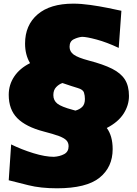

<svg xmlns="http://www.w3.org/2000/svg" viewBox="-20 -873 750 1051"><path d="M292 157.7Q202.1 157.7 135.5 140.9Q68.8 124 27.8 113.8L41 -82.5Q98.6 -54.2 163.1 -34.4Q227.5 -14.6 274.9 -14.6Q307.6 -16.6 331.5 -29.5Q355.5 -42.5 355.5 -72.3Q355.5 -92.3 343.3 -105Q331.1 -117.7 301.5 -128.7Q272 -139.6 218.8 -153.3Q121.6 -178.7 74.7 -226.1Q27.8 -273.4 27.8 -354Q27.8 -409.2 57.9 -454.1Q87.9 -499 144.5 -527.3Q117.2 -573.2 117.2 -634.3Q117.2 -735.4 185.8 -794.2Q254.4 -853 380.9 -853Q424.3 -853 474.4 -845.9Q524.4 -838.9 570.1 -829.6Q615.7 -820.3 644.5 -814L629.9 -610.8Q564.5 -641.6 509 -656.5Q453.6 -671.4 429.2 -671.4Q407.2 -669.4 384 -658.2Q360.8 -647 360.8 -616.7Q360.8 -590.8 383.3 -574.2Q405.8 -557.6 466.3 -541.5Q545.4 -521 593.8 -496.6Q642.1 -472.2 664.1 -437Q686 -401.9 686 -347.7Q686 -296.9 656.5 -250.7Q627 -204.6 564.5 -172.4Q596.7 -128.9 596.7 -56.6Q596.7 42 524.7 99.9Q452.6 157.7 292 157.7ZM321.8 -418.5Q302.7 -412.1 287.4 -396Q272 -379.9 272 -352.5Q272 -322.8 294.4 -305.4Q316.9 -288.1 377.4 -272Q381.3 -271 385.3 -269.8Q389.2 -268.6 392.6 -267.6Q416 -273.9 430.4 -288.3Q444.8 -302.7 444.8 -331.1Q444.8 -349.6 439.7 -366.2Q434.6 -382.8 405.8 -391.1Q392.1 -395 369.1 -402.6Q346.2 -410.2 321.8 -418.5Z"/></svg>

Font: Pinar-DS3-FD Black
Style: Regular
Weight: 900
Designer: Amin Abedi
Version: Version 3.000